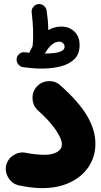

<svg xmlns="http://www.w3.org/2000/svg" viewBox="-20 -867 506 962"><path d="M63.5 -572.8Q65.4 -588.4 77.9 -597.9Q90.3 -607.4 105.5 -605Q116.7 -603.5 127.4 -602.5Q128.4 -606.9 130.4 -610.8Q136.2 -623.5 143.1 -635.3Q143.1 -637.7 143.6 -639.6Q145 -650.9 145.5 -663.3Q146 -675.8 146 -690.9Q146 -723.6 143.6 -755.4Q141.1 -787.1 138.7 -805.2Q136.7 -820.3 146.7 -832.3Q156.7 -844.2 170.4 -846.2Q187.5 -848.6 199.7 -838.1Q211.9 -827.6 213.9 -812.5Q216.8 -794.4 219.2 -768.6Q221.7 -742.7 221.7 -720.2Q221.7 -718.3 221.7 -716.3Q252.9 -733.9 286.1 -733.9Q327.1 -733.9 353 -708.7Q378.9 -683.6 378.9 -640.6Q378.9 -596.7 353 -571Q327.1 -545.4 284.2 -534.4Q241.2 -523.4 189 -523.4Q146 -523.4 95.7 -530.3Q80.6 -532.7 71 -545.2Q61.5 -557.6 63.5 -572.8ZM276.9 -658.2Q238.8 -658.2 204.6 -598.6Q226.1 -598.6 249 -601.1Q272 -603.5 287.8 -610.8Q303.7 -618.2 303.7 -633.3Q303.7 -641.6 296.6 -649.9Q289.6 -658.2 276.9 -658.2ZM10.7 -37.6Q18.1 -70.8 48.1 -89.6Q78.1 -108.4 110.8 -101.1Q132.3 -96.7 158.2 -94Q184.1 -91.3 202.1 -91.3Q243.2 -91.3 266.6 -105.5Q290 -119.6 290 -145Q290 -170.9 259.3 -216.3Q228.5 -261.7 170.4 -313.5Q145 -336.4 143.1 -371.6Q141.1 -406.7 163.6 -432.1Q186.5 -458 221.7 -460.2Q256.8 -462.4 282.2 -439.5Q376.5 -355.5 417.2 -285.2Q458 -214.8 458 -147.9Q458 -82 424.3 -31.7Q390.6 18.6 330.6 47.1Q270.5 75.7 190.4 75.7Q164.1 75.7 135.3 72Q106.4 68.4 74.7 62Q42 54.7 22.9 24.9Q3.9 -4.9 10.7 -37.6Z"/></svg>

Font: Mikhak-DS2-FD Black
Style: Regular
Weight: 900
Designer: Amin Abedi
Version: Version 3.2